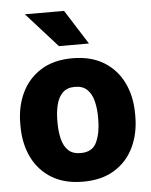

<svg xmlns="http://www.w3.org/2000/svg" viewBox="-54 -795 669 849"><g transform="rotate(-5 281.0 -370.0)"><path d="M25.9 -258.8V-269Q25.9 -346.2 55.2 -407Q84.5 -467.8 141.1 -502.9Q197.8 -538.1 280.3 -538.1Q363.3 -538.1 420.2 -502.9Q477.1 -467.8 506.3 -407Q535.6 -346.2 535.6 -269V-258.8Q535.6 -181.6 506.3 -120.8Q477.1 -60.1 420.4 -25.1Q363.8 9.8 281.2 9.8Q198.2 9.8 141.4 -25.1Q84.5 -60.1 55.2 -120.8Q25.9 -181.6 25.9 -258.8ZM190.4 -269V-258.8Q190.4 -219.2 198.5 -187Q206.5 -154.8 226.1 -136Q245.6 -117.2 281.2 -117.2Q333.5 -117.2 352.3 -158.2Q371.1 -199.2 371.1 -258.8V-269Q371.1 -307.6 363 -339.8Q355 -372.1 335.4 -391.6Q315.9 -411.1 280.3 -411.1Q245.6 -411.1 226.1 -391.6Q206.5 -372.1 198.5 -339.8Q190.4 -307.6 190.4 -269ZM262.2 -750 359.4 -596.7H226.1L88.4 -750Z"/></g></svg>

Font: Vazirmatn UI FD Black
Style: Regular
Weight: 900
Designer: Saber Rastikerdar
Foundry: Saber Rastikerdar
Version: Version 33.003